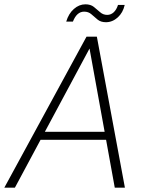

<svg xmlns="http://www.w3.org/2000/svg" viewBox="-30 -870 677 890"><path d="M-10 0 371 -700H419L549 0H502L385 -645L39 0ZM128 -222 148 -259H481L488 -222ZM277 -770Q288 -807 312.5 -828.5Q337 -850 366 -850Q390 -850 405 -838Q420 -826 434 -813.5Q448 -801 467 -801Q484 -801 497 -813Q510 -825 517 -847H548Q540 -811 515.5 -789Q491 -767 461 -767Q437 -767 422 -779.5Q407 -792 393.5 -804Q380 -816 360 -816Q343 -816 330 -804.5Q317 -793 308 -770Z"/></svg>

Font: DM Sans 18pt ExtraLight
Style: Italic
Weight: 250
Italic angle: -10°
Designer: Colophon Foundry, Jonny Pinhorn
Foundry: Colophon Foundry
Version: Version 4.004;gftools[0.9.30]